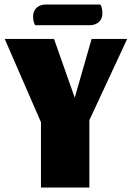

<svg xmlns="http://www.w3.org/2000/svg" viewBox="-20 -833 593 853"><path d="M162 -290 1 -660H220L312 -399L387 -660H545L377 -299V0H162ZM435 -774Q435 -750 419.5 -735.5Q404 -721 378 -721H136Q127 -736 127 -760Q127 -784 142.5 -798.5Q158 -813 184 -813H426Q435 -798 435 -774Z"/></svg>

Font: Sansita ExtraBold
Style: Regular
Weight: 800
Designer: Pablo Cosgaya
Foundry: Omnibus-Type
Version: Version 1.006